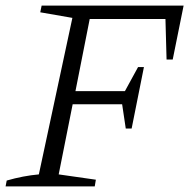

<svg xmlns="http://www.w3.org/2000/svg" viewBox="-27 -667 677 687"><path d="M423 -207 410 -294H233L183 -43L316 -24L312 0H-7L-3 -21Q56 -38 112 -43L232 -603L117 -623L122 -647H630L591 -454H569L565 -599H294L243 -341H420L467 -427H488L444 -207Z"/></svg>

Font: Piazzolla Light
Style: Italic
Weight: 300
Italic angle: -11.3°
Designer: Juan Pablo del Peral
Foundry: Huerta Tipografica
Version: Version 1.330